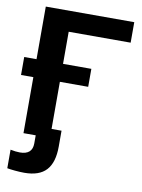

<svg xmlns="http://www.w3.org/2000/svg" viewBox="-97 -754 760 1027"><g transform="rotate(10 283.5 -240.0)"><path d="M133.3 -0.5H66.9V-304.7H0V-402.3H66.9V-688H547.4V-576.7H210.9V-402.3H364.7V-304.7H210.9V-48.8H265.1V37.6Q265.1 124 226.8 165.8Q188.5 207.5 107.9 207.5Q84.5 207.5 56.2 204.8Q27.8 202.1 14.2 199.2V98.6Q43 104.5 65.4 104.5Q133.3 104.5 133.3 43.5Z"/></g></svg>

Font: Arimo
Style: Bold
Weight: 700
Designer: Steve Matteson
Foundry: Monotype Imaging Inc.
Version: Version 1.33